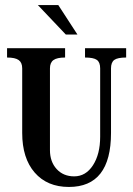

<svg xmlns="http://www.w3.org/2000/svg" viewBox="-20 -731 528 761"><path d="M420 -204Q420 10 253 10Q167 10 117.5 -47Q68 -104 68 -204V-460Q68 -483 54 -493Q40 -503 8 -503V-540H238V-503Q206 -503 192 -493Q178 -483 178 -460V-136Q178 -90 204.5 -61Q231 -32 274 -32Q320 -32 348.5 -76Q377 -120 377 -189V-460Q377 -484 364 -493.5Q351 -503 317 -503V-540H480V-503Q446 -503 433 -493.5Q420 -484 420 -460ZM211 -711 287 -594H241L130 -711Z"/></svg>

Font: Girassol
Style: Regular
Weight: 400
Width: 3
Designer: Liam Spradlin
Version: Version 1.004